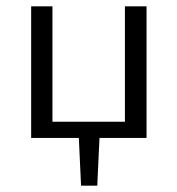

<svg xmlns="http://www.w3.org/2000/svg" viewBox="-20 -434 558 604"><path d="M373 -414H441V0H293L286 150H235L228 0H78V-414H145V-51H373Z"/></svg>

Font: EauTestInfant
Style: Italic
Weight: 400
Italic angle: -12°
Designer: Christian Thalmann (Catharsis Fonts)
Version: Version 0.001;PS 000.001;hotconv 1.0.88;makeotf.lib2.5.64775